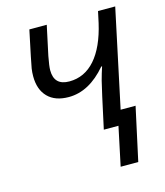

<svg xmlns="http://www.w3.org/2000/svg" viewBox="-108 -618 761 885"><g transform="rotate(-15 272.0 -175.0)"><path d="M159.2 -328.1Q159.2 -255.9 231.9 -255.9Q304.7 -255.9 355.5 -313.7Q406.2 -371.6 431.2 -481L442.9 -535.2H524.9L425.8 -68.8H497.1L441.9 185.1H357.9L397 0H327.1Q367.7 -189 376.2 -221.2Q384.8 -253.4 395 -284.2H391.1Q308.6 -187 210.9 -187Q146 -187 111.1 -222.7Q76.2 -258.3 76.2 -321.8Q76.2 -340.3 78.9 -358.4Q81.5 -376.5 115.2 -535.2H198.2L168 -394Q159.2 -348.1 159.2 -328.1Z"/></g></svg>

Font: OpenSans-Italic
Style: Italic
Weight: 400
Italic angle: -12°
Foundry: Ascender Corporation
Version: Version 1.10